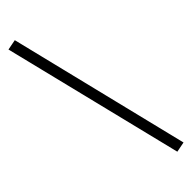

<svg xmlns="http://www.w3.org/2000/svg" viewBox="-360 -939 1075 1075"><g transform="rotate(-45 177.5 -401.5)"><path d="M279 141 340 129 77 -944 15 -932Z"/></g></svg>

Font: Inknut Antiqua SemiBold
Style: Regular
Weight: 600
Designer: Claus Eggers Sørensen
Foundry: Claus Eggers Sørensen
Version: Version 1.003; ttfautohint (v1.8.2) -l 8 -r 50 -G 200 -x 14 